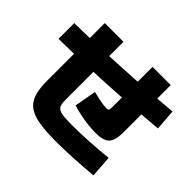

<svg xmlns="http://www.w3.org/2000/svg" viewBox="-189 -1054 1379 1379"><g transform="rotate(45 500.0 -365.0)"><path d="M535 70Q427 70 357 58.5Q287 47 247.5 18Q208 -11 191.5 -61.5Q175 -112 175 -190V-780H365V-190Q365 -159 371 -140Q377 -121 394 -111Q411 -101 445 -98Q479 -95 535 -95Q602 -95 693 -100Q784 -105 879 -115L891 51Q794 60 698.5 65Q603 70 535 70ZM685 -175Q648 -175 604.5 -180Q561 -185 519.5 -194Q478 -203 445 -214L475 -380Q512 -371 539 -365.5Q566 -360 584.5 -357.5Q603 -355 615 -355Q631 -355 635.5 -361.5Q640 -368 640 -390V-800H825V-325Q825 -268 812.5 -235Q800 -202 769.5 -188.5Q739 -175 685 -175ZM20 -625Q247 -628 486.5 -640.5Q726 -653 968 -675L980 -515Q736 -493 494 -480.5Q252 -468 20 -465Z"/></g></svg>

Font: M PLUS 2 Thin Black
Style: Regular
Weight: 900
Version: Version 1.001